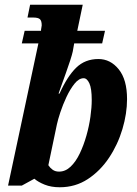

<svg xmlns="http://www.w3.org/2000/svg" viewBox="-20 -780 576 810"><path d="M232 10Q196 10 168.5 -1Q141 -12 125 -26L72 3H14L142 -597H72L84 -650H153Q153 -656 154.5 -663Q156 -670 156 -673Q156 -692 148.5 -699Q141 -706 120 -706H96L107 -760H329L306 -650H423L411 -597H293L287 -563Q284 -549 276 -524.5Q268 -500 258 -472Q248 -444 239.5 -420.5Q231 -397 227 -385H231Q264 -458 301.5 -494.5Q339 -531 395 -531Q446 -531 481 -487.5Q516 -444 516 -362Q516 -301 496.5 -235.5Q477 -170 440 -114.5Q403 -59 350.5 -24.5Q298 10 232 10ZM229 -56Q256 -56 278 -77Q300 -98 316.5 -132.5Q333 -167 344.5 -207.5Q356 -248 361.5 -287.5Q367 -327 367 -358Q367 -407 357 -428.5Q347 -450 333 -450Q313 -450 294.5 -427Q276 -404 260.5 -371Q245 -338 234.5 -306Q224 -274 220 -255L184 -83Q191 -72 202 -64Q213 -56 229 -56Z"/></svg>

Font: Noto Serif ExtraCondensed ExtraBold
Style: Italic
Weight: 800
Width: 2
Italic angle: -12°
Designer: Monotype Design Team
Foundry: Monotype Imaging Inc.
Version: Version 2.013